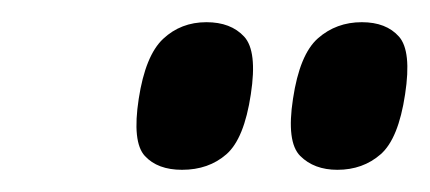

<svg xmlns="http://www.w3.org/2000/svg" viewBox="-20 -772 387 173"><path d="M284 -619Q263 -619 250.5 -631.5Q238 -644 244 -683Q250 -723 266.5 -737.5Q283 -752 306 -752Q328 -752 339.5 -739Q351 -726 345 -687Q339 -647 323 -633Q307 -619 284 -619ZM144 -619Q122 -619 110.5 -631.5Q99 -644 105 -683Q111 -722 127 -737Q143 -752 166 -752Q188 -752 200 -739Q212 -726 206 -687Q200 -647 184 -633Q168 -619 144 -619Z"/></svg>

Font: Georama ExtraCondensed
Style: Bold Italic
Weight: 700
Width: 2
Italic angle: -9°
Designer: Jean-Baptiste Levee
Foundry: Production Type
Version: Version 1.000